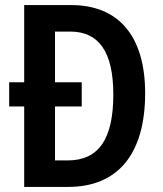

<svg xmlns="http://www.w3.org/2000/svg" viewBox="-20 -734 640 754"><path d="M260 -714H75V-411H16V-316H75V0H248C441 0 550 -127 550 -368C550 -593 445 -714 260 -714ZM256 -610C367 -610 425 -532 425 -363C425 -190 369 -104 246 -104H196V-316H301V-411H196V-610Z"/></svg>

Font: Noto Sans Khmer Condensed SemiBold
Style: Regular
Weight: 600
Width: 3
Designer: Danh Hong and the Monotype Design Team
Foundry: Monotype Imaging Inc.
Version: Version 2.004